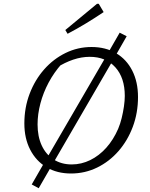

<svg xmlns="http://www.w3.org/2000/svg" viewBox="-20 -911 796 1017"><path d="M260 -44 185 86 148 66 224 -66ZM356 8Q282 8 226.5 -25Q171 -58 140 -118Q109 -178 109 -257Q109 -341 137 -414.5Q165 -488 214 -543.5Q263 -599 327.5 -630.5Q392 -662 465 -662Q539 -662 594.5 -629.5Q650 -597 680.5 -537Q711 -477 711 -397Q711 -313 683.5 -239.5Q656 -166 607.5 -110.5Q559 -55 494.5 -23.5Q430 8 356 8ZM360 -40Q411 -40 458 -63Q505 -86 543 -128.5Q581 -171 606 -229Q617 -255 624.5 -285.5Q632 -316 636.5 -347Q641 -378 641 -403Q641 -499 591 -554.5Q541 -610 455 -610Q412 -610 367.5 -595Q323 -580 281 -553L307 -573Q266 -527 237.5 -473.5Q209 -420 194 -363Q179 -306 179 -252Q179 -188 201 -140.5Q223 -93 264 -66.5Q305 -40 360 -40ZM548 -623 614 -738 651 -719 584 -602ZM224 -66 548 -623 584 -602 260 -44ZM338 -732 326 -752 494 -891H503L529 -847Q483 -816 436 -787.5Q389 -759 338 -732Z"/></svg>

Font: Piazzolla 8pt ExtraLight
Style: Italic
Weight: 250
Italic angle: -11.3°
Designer: Juan Pablo del Peral
Foundry: Huerta Tipografica
Version: Version 2.001